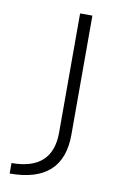

<svg xmlns="http://www.w3.org/2000/svg" viewBox="-81 -743 480 789"><g transform="rotate(10 158.5 -349.0)"><path d="M239.3 -698.2V-201.2Q239.3 0 17.1 0V-43.9Q188 -43.9 188 -201.2V-698.2Z"/></g></svg>

Font: Sansation Light
Style: Light
Weight: 300
Designer: Bernd Montag
Version: Version 1.301